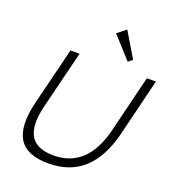

<svg xmlns="http://www.w3.org/2000/svg" viewBox="-188 -1233 1246 1384"><g transform="rotate(20 435.0 -541.0)"><path d="M870.1 -810.1 762.2 -370.1Q715.3 -180.7 611.1 -85.4Q506.8 9.8 340.8 9.8Q173.8 9.8 116.5 -85Q59.1 -179.7 106 -370.1L214.8 -810.1H284.2L175.8 -371.1Q161.1 -313 158 -265.9Q154.8 -218.8 164.1 -179.2Q173.3 -139.6 196.5 -113Q219.7 -86.4 260 -71.8Q300.3 -57.1 356.9 -57.1Q615.2 -57.1 692.9 -371.1L800.8 -810.1ZM547.9 -1091.8 662.1 -900.9 629.9 -875 481 -1039.1Z"/></g></svg>

Font: Sinkin Sans 300 Light Italic
Style: Regular
Weight: 300
Italic angle: -112°
Designer: Keith Bates
Foundry: K-Type
Version: Sinkin Sans (version 1.0)  by Keith Bates   •   © 2014   www